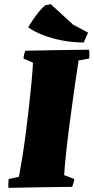

<svg xmlns="http://www.w3.org/2000/svg" viewBox="-20 -906 454 931"><path d="M21 5Q20 -6 20.5 -17Q21 -28 22 -38L72 -49Q80 -92 89 -148.5Q98 -205 106 -268Q114 -331 121 -392.5Q128 -454 133 -508.5Q138 -563 140 -602L94 -622Q95 -640 103 -660Q180 -662 257.5 -663Q335 -664 412 -665Q415 -644 412 -622L361 -613Q350 -543 339 -464.5Q328 -386 318 -310Q308 -234 301 -168.5Q294 -103 291 -57L340 -38Q339 -28 336.5 -19Q334 -10 330 0Q253 1 175.5 2Q98 3 21 5ZM386 -700Q334 -700 283.5 -709.5Q233 -719 190 -735.5Q147 -752 119 -772L117 -774Q126 -790 140.5 -811Q155 -832 171 -851.5Q187 -871 199 -880L226 -886L335 -786L407 -748L401 -734Q397 -726 393.5 -717Q390 -708 386 -700Z"/></svg>

Font: Labrada Black
Style: Italic
Weight: 900
Italic angle: -7°
Designer: Mercedes Jáuregui
Foundry: Omnibus-Type Team
Version: Version 1.000; ttfautohint (v1.8.4.7-5d5b)